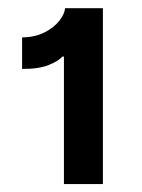

<svg xmlns="http://www.w3.org/2000/svg" viewBox="-20 -820 352 476"><path d="M235.1 -799.7V-363.6H138.5V-679.7H134.2Q126.4 -669.4 101.4 -659.1Q76.3 -648.8 34.8 -649.1V-727.3Q66.8 -727.6 90.4 -739.7Q114 -751.8 127.1 -768.6Q140.3 -785.5 141.3 -799.7Z"/></svg>

Font: Inter UI Semi Bold
Style: Regular
Weight: 600
Designer: Rasmus Andersson
Foundry: rsms
Version: 3.2;8d6f07862